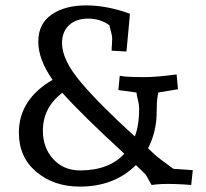

<svg xmlns="http://www.w3.org/2000/svg" viewBox="-20 -682 765 712"><path d="M395 -514 396 -540Q396 -549 391.5 -565Q387 -581 386 -588Q352 -613 307 -613Q262 -613 236 -588.5Q210 -564 210 -522Q210 -459 281.5 -375Q353 -291 480 -176Q496 -218 496 -279Q496 -294 491.5 -311.5Q487 -329 486 -339L419 -348L424 -401L445 -398Q471 -396 515.5 -396Q560 -396 635 -406L640 -351L567 -339L564 -322Q561 -304 561 -267Q561 -194 529 -132L559 -104Q564 -99 623 -56L695 -51L689 4L663 2Q629 0 603 0Q577 0 559 2L542 4L521 -34L484 -70Q404 10 276 10Q180 10 115 -44.5Q50 -99 50 -190Q50 -313 175 -386Q122 -461 122 -527.5Q122 -594 171.5 -628Q221 -662 299 -662Q377 -662 462 -631L449 -491L394 -494Q394 -507 395 -514ZM441 -112Q282 -258 211 -338Q139 -283 139 -197Q139 -134 177.5 -92Q216 -50 277 -50Q384 -50 441 -112Z"/></svg>

Font: Andada
Style: Regular
Weight: 400
Designer: Carolina Giovagnoli
Foundry: Carolina Giovagnoli
Version: Version 1.002